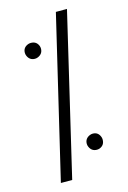

<svg xmlns="http://www.w3.org/2000/svg" viewBox="-112 -763 555 832"><g transform="rotate(-15 165.0 -347.0)"><path d="M49.8 -571.3Q49.8 -595.7 74.2 -604.5Q80.1 -606.4 85.9 -606.4Q111.3 -606.4 120.1 -583Q122.1 -577.1 122.1 -571.3Q122.1 -547.9 99.6 -538.1Q92.8 -535.2 85.9 -535.2Q62.5 -535.2 52.7 -557.6Q49.8 -564.5 49.8 -571.3ZM54.7 13.7 225.6 -708H275.4L105.5 13.7ZM207 -121.1Q207 -144.5 229.5 -154.3Q236.3 -157.2 243.2 -157.2Q267.6 -157.2 276.4 -132.8Q278.3 -127 278.3 -121.1Q278.3 -95.7 254.9 -86.9Q249 -85 243.2 -85Q219.7 -85 210 -107.4Q207 -114.3 207 -121.1Z"/></g></svg>

Font: Post No Bills Colombo
Style: Regular
Weight: 500
Designer: Kosala Senevirathne, Siva Puranthara, Lasantha Premarathna, Tharique Azeez
Foundry: Mooniak
Version: Version 1.220 ; ttfautohint (v1.5)